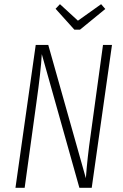

<svg xmlns="http://www.w3.org/2000/svg" viewBox="-20 -899 589 919"><path d="M419 0H360L180 -640Q176 -561 154 -406L98 0H54L151 -684H211L391 -46Q398 -144 414 -254L473 -684H516ZM464 -879 484 -856 363 -757H336L246 -857L267 -879L353 -800Z"/></svg>

Font: Fira Sans Extra Condensed ExtraLight
Style: Italic
Weight: 275
Width: 3
Italic angle: -8°
Designer: Carrois Corporate & Edenspiekermann AG
Foundry: Carrois Corporate GbR & Edenspiekermann AG
Version: Version 4.203